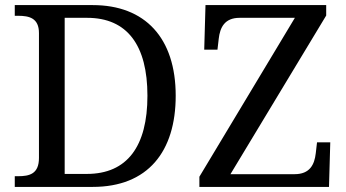

<svg xmlns="http://www.w3.org/2000/svg" viewBox="-20 -734 1359 754"><path d="M38 0H344C561 0 670 -139 670 -358C670 -585 550 -714 344 -714H38V-672H51C95 -672 133 -663 133 -604V-114C133 -51 96 -42 51 -42H38ZM763 0H1272L1277 -175H1225L1220 -132C1215 -88 1197 -50 1137 -50H885L1261 -673V-714H787L782 -539H834L839 -582C844 -626 862 -664 921 -664H1138L763 -40ZM234 -51V-664H322C480 -664 559 -556 559 -358C559 -160 480 -51 321 -51Z"/></svg>

Font: Noto Serif Thai
Style: Regular
Weight: 400
Designer: Monotype Design Team
Foundry: Monotype Imaging Inc.
Version: Version 1.901